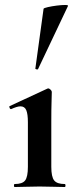

<svg xmlns="http://www.w3.org/2000/svg" viewBox="-20 -751 303 771"><path d="M39 0Q36 0 36 -6Q36 -12 39 -12Q70 -12 81 -26.5Q92 -41 92 -81V-260Q92 -293 85.5 -308.5Q79 -324 62 -324Q55 -324 45.5 -321Q36 -318 25 -313Q21 -312 18.5 -318Q16 -324 19 -325L170 -395Q172 -396 173 -396Q178 -396 183 -391Q188 -386 188 -382Q188 -370 187 -342Q186 -314 186 -262V-81Q186 -41 197.5 -26.5Q209 -12 240 -12Q243 -12 243 -6Q243 0 240 0Q220 0 194 -1Q168 -2 139 -2Q111 -2 85 -1Q59 0 39 0ZM133 -474Q132 -471 126.5 -472.5Q121 -474 122 -476L155 -716Q157 -719 172.5 -722.5Q188 -726 207.5 -728.5Q227 -731 241 -731Q255 -731 253 -727Z"/></svg>

Font: Cormorant Light
Style: Regular
Weight: 300
Designer: Christian Thalmann (Catharsis Fonts)
Foundry: Catharsis Fonts
Version: Version 4.000